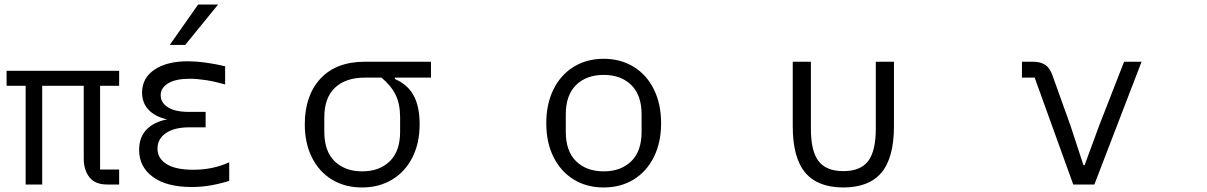

<svg xmlns="http://www.w3.org/2000/svg" viewBox="-20 -813 5320 846"><path d="M93 -435H9V-501H505V-435H421V-66H505V0H452Q399 0 374 -32Q349 -64 349 -114V-435H166V0H93Z M853 -793H941L796 -615H728ZM825 11Q714 11 653.5 -33.5Q593 -78 593 -152Q593 -209 626 -242.5Q659 -276 716 -287Q663 -299 634.5 -329.5Q606 -360 606 -405Q606 -469 660.5 -506Q715 -543 808 -543Q878 -543 972 -521V-441Q926 -454 887 -460Q848 -466 816 -466Q754 -466 721 -446Q688 -426 688 -393Q688 -361 719.5 -340.5Q751 -320 812 -320H886V-252H815Q748 -252 711 -226.5Q674 -201 674 -158Q674 -115 714 -90Q754 -65 831 -65Q919 -65 990 -98V-16Q948 -3 907.5 4Q867 11 825 11Z M1323 -265Q1323 -392 1392 -466.5Q1461 -541 1588 -541H1879V-471H1720V-465Q1777 -440 1803 -391.5Q1829 -343 1829 -265Q1829 -182 1797 -119Q1765 -56 1707.5 -21.5Q1650 13 1575 13Q1500 13 1443 -21.5Q1386 -56 1354.5 -119Q1323 -182 1323 -265ZM1743 -232V-296Q1743 -354 1723.5 -394.5Q1704 -435 1661 -471H1588Q1503 -471 1456 -426.5Q1409 -382 1409 -296V-232Q1409 -147 1454.5 -102.5Q1500 -58 1576 -58Q1652 -58 1697.5 -102.5Q1743 -147 1743 -232Z M2387 -270Q2387 -355 2419 -419.5Q2451 -484 2508.5 -519Q2566 -554 2640 -554Q2714 -554 2771.5 -519Q2829 -484 2861 -419.5Q2893 -355 2893 -270Q2893 -185 2861 -121Q2829 -57 2772 -22Q2715 13 2640 13Q2565 13 2508 -22Q2451 -57 2419 -121Q2387 -185 2387 -270ZM2807 -232V-309Q2807 -394 2761.5 -438.5Q2716 -483 2640 -483Q2564 -483 2518.5 -438.5Q2473 -394 2473 -309V-232Q2473 -147 2518.5 -102.5Q2564 -58 2640 -58Q2716 -58 2761.5 -102.5Q2807 -147 2807 -232Z M3473 -257V-541H3553V-245Q3553 -148 3586.5 -103.5Q3620 -59 3696 -59Q3772 -59 3805.5 -103.5Q3839 -148 3839 -245V-541H3919V-257Q3919 -118 3864 -52.5Q3809 13 3696 13Q3583 13 3528 -52.5Q3473 -118 3473 -257Z M4709 0 4539 -471H4483V-541H4530Q4564 -541 4584.5 -528Q4605 -515 4617 -482L4697 -259L4754 -85H4759L4823 -259L4933 -541H5010L4802 0Z"/></svg>

Font: PlemolJP
Style: Regular
Weight: 400
Monospace: yes
Version: v2.0.4; ttfautohint (v1.8.4.7-5d5b-dirty) -l 6 -r 45 -G 200 